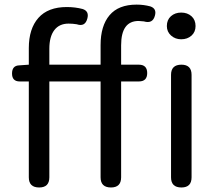

<svg xmlns="http://www.w3.org/2000/svg" viewBox="-20 -829 958 849"><path d="M198.2 -543H424.8V-629.9Q424.8 -714.8 464.4 -761.7Q503.9 -808.6 584 -808.6Q615.2 -808.6 644.5 -800.8Q673.8 -791 665 -759.8Q655.3 -722.7 616.2 -734.4Q600.6 -736.3 592.8 -736.3Q515.6 -736.3 515.6 -628.9V-543H593.8Q630.9 -543 630.9 -505.9Q630.9 -468.8 593.8 -468.8H515.6V-44.9Q515.6 0 470.7 0Q424.8 0 424.8 -44.9V-468.8H198.2V-44.9Q198.2 0 153.3 0Q107.4 0 107.4 -44.9V-468.8H67.4Q33.2 -468.8 33.2 -503.9Q33.2 -539.1 65.4 -540L107.4 -543V-616.2Q107.4 -702.1 149.9 -750Q192.4 -797.9 275.4 -797.9Q312.5 -797.9 345.7 -789.1Q375 -779.3 366.2 -747.1Q356.4 -709 319.3 -721.7Q301.8 -724.6 283.2 -724.6Q242.2 -724.6 220.2 -695.8Q198.2 -667 198.2 -613.3ZM827.1 -498V-44.9Q827.1 0 782.2 0Q736.3 0 736.3 -44.9V-498Q736.3 -543 782.2 -543Q827.1 -543 827.1 -498ZM844.7 -713.9Q844.7 -687.5 826.7 -671.4Q808.6 -655.3 781.2 -655.3Q754.9 -655.3 736.3 -671.9Q717.8 -688.5 717.8 -713.9Q717.8 -741.2 735.8 -757.3Q753.9 -773.4 781.2 -773.4Q808.6 -773.4 826.7 -757.3Q844.7 -741.2 844.7 -713.9Z"/></svg>

Font: GenSenMaruGothic TW TTF Regular
Style: Regular
Weight: 400
Version: Version 1.301